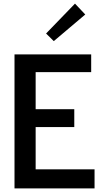

<svg xmlns="http://www.w3.org/2000/svg" viewBox="-20 -1040 567 1060"><path d="M450.7 -960 276.9 -813 234.4 -855 394 -1020ZM60.1 0V-739.7H483.4V-641.6H176.8V-437H390.1V-338.4H176.8V-105H502V0Z"/></svg>

Font: News Cycle
Style: Bold
Weight: 700
Version: Version 0.5.1